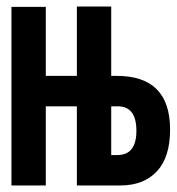

<svg xmlns="http://www.w3.org/2000/svg" viewBox="-20 -567 540 587"><path d="M120 0V-242H215V0H348Q419 0 459.5 -43Q500 -86 500 -171Q500 -335 337 -335H320V-547H215V-335H120V-546H15V0ZM320 -242H340Q397 -242 397 -167Q397 -93 339 -93H320Z"/></svg>

Font: Noto Sans Mono UI Condensed
Style: Bold
Weight: 700
Width: 3
Designer: Monotype Design team
Foundry: Monotype Imaging Inc.
Version: 1.000